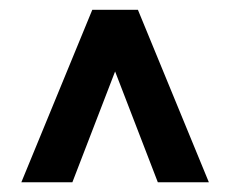

<svg xmlns="http://www.w3.org/2000/svg" viewBox="-20 -731 474 395"><path d="M409.7 -356 263.7 -710.9H169.9L23.9 -356H128.9L216.8 -584L304.7 -356Z"/></svg>

Font: Vazirmatn SemiBold
Style: Regular
Weight: 600
Designer: Saber Rastikerdar
Foundry: Saber Rastikerdar
Version: Version 33.003